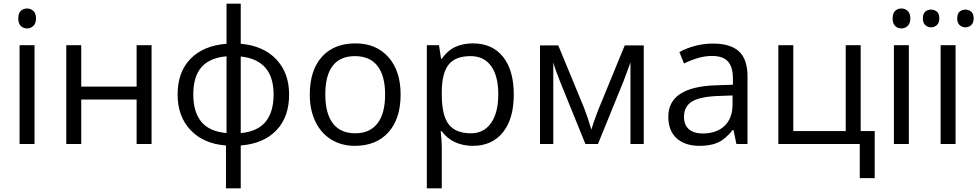

<svg xmlns="http://www.w3.org/2000/svg" viewBox="-20 -780 5294 1040"><path d="M167 0H86V-535H167ZM79 -680Q79 -708 92.5 -721Q106 -734 127 -734Q146 -734 160.5 -721Q175 -708 175 -680Q175 -653 160.5 -639.5Q146 -626 127 -626Q106 -626 92.5 -639.5Q79 -653 79 -680Z M420 -535V-311H720V-535H801V0H720V-241H420V0H339V-535Z M1546 -268Q1546 -146 1477 -74Q1408 -2 1284 8V240H1204V8Q1083 -1 1012.5 -75Q942 -149 942 -268Q942 -390 1012 -461.5Q1082 -533 1207 -543V-760H1284V-543Q1407 -532 1476.5 -458.5Q1546 -385 1546 -268ZM1027 -268Q1027 -174 1070 -121Q1113 -68 1207 -59V-475Q1116 -467 1071.5 -416.5Q1027 -366 1027 -268ZM1462 -268Q1462 -455 1284 -474V-59Q1377 -68 1419.5 -121.5Q1462 -175 1462 -268Z M2150 -268Q2150 -137 2084 -63.5Q2018 10 1902 10Q1830 10 1774.5 -24Q1719 -58 1688.5 -121Q1658 -184 1658 -268Q1658 -399 1723.5 -472Q1789 -545 1905 -545Q2018 -545 2084 -470.5Q2150 -396 2150 -268ZM1742 -268Q1742 -166 1783 -112Q1824 -58 1904 -58Q1983 -58 2024.5 -111.5Q2066 -165 2066 -268Q2066 -370 2024.5 -423Q1983 -476 1903 -476Q1823 -476 1782.5 -424Q1742 -372 1742 -268Z M2541 10Q2489 10 2445.5 -9.5Q2402 -29 2373 -69H2367Q2373 -22 2373 20V240H2292V-535H2358L2369 -462H2373Q2404 -506 2445.5 -525.5Q2487 -545 2541 -545Q2647 -545 2705 -472Q2763 -399 2763 -268Q2763 -136 2704 -63Q2645 10 2541 10ZM2529 -476Q2447 -476 2410.5 -430.5Q2374 -385 2373 -286V-268Q2373 -155 2410.5 -106.5Q2448 -58 2531 -58Q2601 -58 2640 -114Q2679 -170 2679 -269Q2679 -369 2640 -422.5Q2601 -476 2529 -476Z M3183 -78 3198 -124 3219 -181 3364 -534H3467V0H3395V-442L3385 -414L3357 -339L3219 0H3151L3013 -340Q2987 -405 2977 -442V0H2905V-534H3004L3144 -195Q3165 -141 3183 -78Z M3969 0 3953 -76H3949Q3909 -26 3869 -8Q3829 10 3770 10Q3690 10 3645 -31Q3600 -72 3600 -148Q3600 -310 3859 -318L3950 -321V-354Q3950 -417 3923 -447Q3896 -477 3836 -477Q3769 -477 3685 -436L3660 -498Q3700 -520 3747 -532Q3794 -544 3841 -544Q3937 -544 3983 -501.5Q4029 -459 4029 -365V0ZM3786 -57Q3862 -57 3905 -98.5Q3948 -140 3948 -215V-263L3867 -260Q3770 -256 3727.5 -229.5Q3685 -203 3685 -147Q3685 -103 3711.5 -80Q3738 -57 3786 -57Z M4718 185H4637V0H4196V-535H4277V-70H4561V-535H4642V-70H4718Z M4903 0H4822V-535H4903ZM4815 -680Q4815 -708 4828.5 -721Q4842 -734 4863 -734Q4882 -734 4896.5 -721Q4911 -708 4911 -680Q4911 -653 4896.5 -639.5Q4882 -626 4863 -626Q4842 -626 4828.5 -639.5Q4815 -653 4815 -680Z M5156 0H5075V-535H5156ZM4979 -680Q4979 -706 4992 -717Q5005 -728 5023 -728Q5041 -728 5054.5 -717Q5068 -706 5068 -680Q5068 -656 5054.5 -644Q5041 -632 5023 -632Q5005 -632 4992 -644Q4979 -656 4979 -680ZM5165 -680Q5165 -706 5178 -717Q5191 -728 5209 -728Q5227 -728 5240.5 -717Q5254 -706 5254 -680Q5254 -656 5240.5 -644Q5227 -632 5209 -632Q5191 -632 5178 -644Q5165 -656 5165 -680Z"/></svg>

Font: Stephens Clock
Style: Regular
Weight: 400
Designer: Peter Wiegel (catfonts.de) with slight modifications by DT1.org
Version: Version 0.9.1